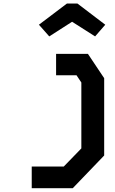

<svg xmlns="http://www.w3.org/2000/svg" viewBox="-20 -832 640 1068"><path d="M292 -532.5V-413.5H405.5L432.5 -373V-6.5L334.5 94.5H156.5V215H384.5L559.5 33V-397L469 -532.5ZM410.5 -812.5 565.5 -694.5 509 -629.5 381 -711 254 -629.5 196.5 -694.5 352.5 -812.5Z"/></svg>

Font: Kode
Style: Regular
Weight: 400
Monospace: yes
Designer: Isa Ozler
Foundry: Kadena LLC
Version: Version 1.000;gftools[0.9.28]